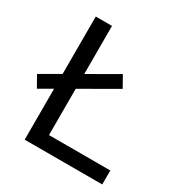

<svg xmlns="http://www.w3.org/2000/svg" viewBox="-189 -828 903 952"><g transform="rotate(30 262.5 -352.5)"><path d="M86 0V-705H179V-80H530V0ZM12 -249 -24 -313 345 -525 381 -461Z"/></g></svg>

Font: Mulish Medium
Style: Regular
Weight: 500
Designer: Vernon Adams
Foundry: Vernon Adams
Version: Version 3.603; ttfautohint (v1.8.3)